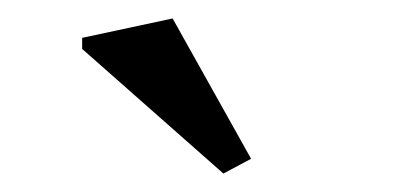

<svg xmlns="http://www.w3.org/2000/svg" viewBox="-20 -736 430 208"><path d="M69 -683V-695L167 -716L252 -564L222 -548Z"/></svg>

Font: Jaini Purva
Style: Regular
Weight: 400
Designer: Maithili Shingre, Girish Dalvi (Devanagari), Taresh Vohra (Latin)
Foundry: Ek Type
Version: Version 2.000; ttfautohint (v1.8.4.7-5d5b)